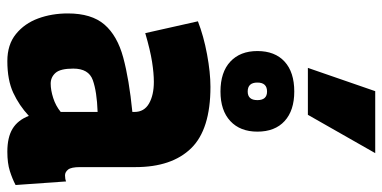

<svg xmlns="http://www.w3.org/2000/svg" viewBox="-286 -772 1067 536"><g transform="rotate(90 248.0 -503.5)"><path d="M17 -159Q17 -225 48 -261Q79 -297 140 -313.5Q201 -330 292 -339V-345Q292 -372 268.5 -385.5Q245 -399 208 -399Q184 -399 152 -394Q120 -389 72 -375L39 -522Q80 -538 131 -547.5Q182 -557 222 -557Q341 -557 393.5 -503Q446 -449 446 -348V-193Q446 -168 453 -159.5Q460 -151 469 -151Q479 -151 486 -154L496 -13Q479 -4 457 3Q435 10 403 10Q363 10 339 -4.5Q315 -19 303 -50Q274 -23 238.5 -6.5Q203 10 150 10Q104 10 74.5 -14Q45 -38 31 -76Q17 -114 17 -159ZM171 -174Q171 -138 183 -124.5Q195 -111 213 -111Q231 -111 253 -118Q275 -125 292 -139V-242Q235 -240 203 -228.5Q171 -217 171 -174ZM235 -585Q181 -585 151.5 -612.5Q122 -640 122 -688Q122 -737 151.5 -764Q181 -791 235 -791Q288 -791 317.5 -764Q347 -737 347 -688Q347 -640 317.5 -612.5Q288 -585 235 -585ZM235 -661Q259 -661 259 -688Q259 -715 235 -715Q210 -715 210 -688Q210 -661 235 -661ZM169 -829 234 -1017H407L300 -829Z"/></g></svg>

Font: Georama SemiCondensed ExtraBold
Style: Regular
Weight: 800
Width: 4
Designer: Jean-Baptiste Levee
Foundry: Production Type
Version: Version 1.000